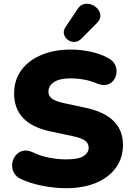

<svg xmlns="http://www.w3.org/2000/svg" viewBox="-20 -976 691 1007"><path d="M326 11Q265 11 200.5 -2Q136 -15 90 -37Q63 -50 52 -72Q41 -94 44 -117.5Q47 -141 61 -159.5Q75 -178 98 -184.5Q121 -191 150 -178Q188 -159 236 -149.5Q284 -140 326 -140Q392 -140 418.5 -157.5Q445 -175 445 -201Q445 -224 426.5 -238Q408 -252 361 -262L244 -287Q54 -327 54 -486Q54 -556 91.5 -607.5Q129 -659 196.5 -687.5Q264 -716 352 -716Q404 -716 457 -704.5Q510 -693 550 -670Q579 -654 587.5 -626.5Q596 -599 586 -573Q576 -547 550.5 -535Q525 -523 486 -539Q456 -552 420.5 -558.5Q385 -565 350 -565Q294 -565 264 -546Q234 -527 234 -495Q234 -473 252 -459Q270 -445 316 -435L432 -410Q625 -368 625 -216Q625 -148 588 -96.5Q551 -45 484 -17Q417 11 326 11ZM407 -773Q389 -756 369.5 -756Q350 -756 335 -767.5Q320 -779 315.5 -797Q311 -815 323 -833L388 -930Q402 -951 422 -955Q442 -959 461 -951.5Q480 -944 493 -928.5Q506 -913 506.5 -894Q507 -875 490 -857Z"/></svg>

Font: Chiron GoRound TC H
Style: Regular
Weight: 900
Designer: Ryoko NISHIZUKA 西塚涼子 (kana, bopomofo & ideographs); Paul D. Hunt (Latin, Greek & Cyrillic); Sandoll Communications 산돌커뮤니
Foundry: Adobe
Version: Version 1.000;hotconv 1.1.1;makeotfexe 2.6.0